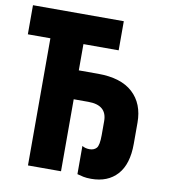

<svg xmlns="http://www.w3.org/2000/svg" viewBox="-81 -784 763 864"><g transform="rotate(10 300.0 -352.0)"><path d="M555 -178V-275Q555 -362 501 -411.5Q447 -461 342 -461H254V-581H415V-714H0V-581H103V0H254V-329H321Q406 -329 406 -256V-192Q406 -145 394.5 -132.5Q383 -120 363 -120Q343 -120 329 -129V0Q343 4 357.5 7Q372 10 393 10Q469 10 512 -37.5Q555 -85 555 -178Z"/></g></svg>

Font: Noto Sans Mono UI ExtraBold
Style: Regular
Weight: 800
Designer: Monotype Design team
Foundry: Monotype Imaging Inc.
Version: 1.000